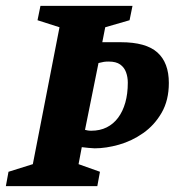

<svg xmlns="http://www.w3.org/2000/svg" viewBox="-39 -635 596 655"><path d="M-19 0 -10 -49 73 -75 164 -542 89 -566 99 -615H413L403 -566L320 -542L310 -491H373Q459 -491 498 -456Q537 -421 537 -352Q537 -293 512.5 -250.5Q488 -208 449.5 -181Q411 -154 367 -141.5Q323 -129 284 -129Q277 -129 262.5 -130.5Q248 -132 240 -133L229 -75L302 -49L293 0ZM272 -189Q302 -189 325 -200.5Q348 -212 364 -233.5Q380 -255 388.5 -285Q397 -315 397 -353Q397 -372 391 -388.5Q385 -405 371 -415Q357 -425 332 -425Q322 -425 315.5 -424Q309 -423 297 -420L251 -192Q255 -191 260 -190Q265 -189 272 -189Z"/></svg>

Font: Manuale ExtraBold
Style: Italic
Weight: 800
Italic angle: -11°
Designer: Eduardo Tunni / Pablo Cosgaya
Foundry: Eduardo Tunni / Pablo Cosgaya
Version: Version 1.002